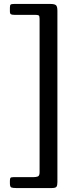

<svg xmlns="http://www.w3.org/2000/svg" viewBox="-20 -800 365 970"><path d="M241.5 150Q261 150 265.5 143.2Q270 136.5 270 120V-745.5Q270 -768.5 262.2 -774.2Q254.5 -780 235 -780H50.5Q37.5 -780 33.8 -776.8Q30 -773.5 30 -761V-743Q30 -730.5 35.5 -727.8Q41 -725 52.5 -725H156.5Q171 -725 175.5 -722.2Q180 -719.5 180 -705V70.5Q180 88 171.2 91.5Q162.5 95 146.5 95H47.5Q36 95 33 98.5Q30 102 30 114V125.5Q30 144 37.2 147Q44.5 150 61.5 150Z"/></svg>

Font: Besley
Style: Regular
Weight: 400
Designer: Owen Earl
Foundry: indestructible type*
Version: Version 4.000